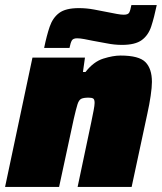

<svg xmlns="http://www.w3.org/2000/svg" viewBox="-26 -737 638 757"><path d="M-6 0 102 -510H309L301 -453H311Q343 -494 381.5 -506Q420 -518 449 -518Q522 -518 547.5 -492Q573 -466 573 -414Q573 -393 568 -359Q563 -325 555 -289L493 0H280L334 -256Q339 -280 343 -301Q347 -322 347 -331Q347 -345 341.5 -348.5Q336 -352 323 -352Q304 -352 294.5 -347.5Q285 -343 279.5 -325.5Q274 -308 265 -269L207 0ZM148 -548Q158 -597 170 -632Q182 -667 207.5 -686Q233 -705 285 -705Q315 -705 344.5 -699.5Q374 -694 399 -689Q419 -685 435 -682Q451 -679 462 -679Q479 -679 483.5 -687.5Q488 -696 492 -717H592Q582 -669 570.5 -633.5Q559 -598 533 -579Q507 -560 455 -560Q425 -560 395.5 -566Q366 -572 341 -576Q322 -580 305.5 -583Q289 -586 278 -586Q262 -586 257 -577Q252 -568 248 -548Z"/></svg>

Font: Saira Black
Style: Italic
Weight: 900
Italic angle: -12°
Designer: Hector Gatti with collaboration of the Omnibus-Type team
Foundry: Omnibus-Type
Version: Version 1.100; ttfautohint (v1.8.3)